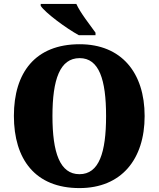

<svg xmlns="http://www.w3.org/2000/svg" viewBox="-20 -951 810 981"><path d="M383 -771H468V-784C441 -822 390 -886 370 -931H188V-921C211 -886 317 -807 383 -771ZM386 10C600 10 719 -137 719 -358C719 -580 600 -725 387 -725C160 -725 51 -580 51 -359C51 -137 160 10 386 10ZM386 -61C286 -61 248 -171 248 -358C248 -545 286 -654 387 -654C486 -654 522 -545 522 -358C522 -171 486 -61 386 -61Z"/></svg>

Font: Noto Serif Devanagari SemiCondensed Black
Style: Regular
Weight: 900
Width: 4
Designer: Universal Thirst, Indian Type Foundry and the Monotype Design Team
Foundry: Monotype Imaging Inc.
Version: Version 2.004